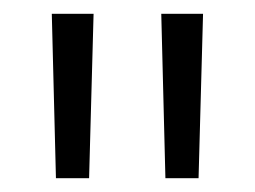

<svg xmlns="http://www.w3.org/2000/svg" viewBox="-20 -683 369 278"><path d="M109 -425H61L55 -663H115.5ZM267.5 -425H219.5L213.5 -663H274Z"/></svg>

Font: Anek Telugu Light
Style: Regular
Weight: 300
Version: Version 1.003